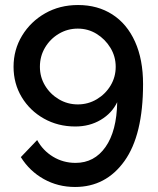

<svg xmlns="http://www.w3.org/2000/svg" viewBox="-20 -591 629 765"><path d="M34 -325Q34 -393 68 -449Q102 -505 160 -538Q218 -571 291 -571Q369 -571 427.5 -533.5Q486 -496 518 -425Q550 -354 550 -256Q550 -53 476 50.5Q402 154 279 154Q211 154 154.5 122.5Q98 91 63 35L128 -33Q151 9 191.5 33.5Q232 58 281 58Q356 58 400.5 -5.5Q445 -69 447 -184Q426 -140 381.5 -113.5Q337 -87 280 -87Q211 -87 155 -118.5Q99 -150 66.5 -204Q34 -258 34 -325ZM290 -477Q249 -477 214.5 -456.5Q180 -436 159.5 -401.5Q139 -367 139 -325Q139 -284 159.5 -250Q180 -216 214.5 -195.5Q249 -175 290 -175Q331 -175 365.5 -195.5Q400 -216 420.5 -250Q441 -284 441 -325Q441 -366 420 -400.5Q399 -435 365 -456Q331 -477 290 -477Z"/></svg>

Font: Raleway SemiBold
Style: Regular
Weight: 600
Designer: Matt McInerney, Pablo Impallari, Rodrigo Fuenzalida
Foundry: Matt McInerney, Pablo Impallari, Rodrigo Fuenzalida
Version: Version 4.026